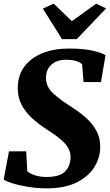

<svg xmlns="http://www.w3.org/2000/svg" viewBox="-21 -1017 599 1048"><path d="M235 11Q181 11 131.2 2.8Q81.5 -5.5 46 -16.8Q10.5 -28 -1 -37L28 -191H122L128 -82Q144.5 -68 172.5 -59.5Q200.5 -51 232 -51Q305 -51 334.5 -81.2Q364 -111.5 364 -160Q364 -200.5 333.2 -234Q302.5 -267.5 235 -310Q192 -337.5 155.8 -370.2Q119.5 -403 97.8 -443.5Q76 -484 76 -535Q76 -605.5 112.2 -653.8Q148.5 -702 211.5 -727Q274.5 -752 354 -752Q433.5 -752 483 -740.8Q532.5 -729.5 555 -716L530 -569H435L427 -667Q397 -691 342 -691Q289 -691 259.5 -664Q230 -637 230 -592Q230 -545 266.5 -510Q303 -475 374 -430Q415 -404 449.5 -373Q484 -342 505 -303.5Q526 -265 526 -216Q526 -156.5 493.8 -104.8Q461.5 -53 397 -21Q332.5 11 235 11ZM317.5 -803.5 213 -970 272 -997Q297 -973 321.8 -949.2Q346.5 -925.5 371 -901.5Q404.5 -925.5 437.5 -949.2Q470.5 -973 504 -997L558 -971L398 -803.5Z"/></svg>

Font: Merriweather Black
Style: Italic
Weight: 900
Italic angle: -7.8°
Designer: Eben Sorkin
Foundry: Eben Sorkin
Version: Version 2.200;gftools[0.9.31]